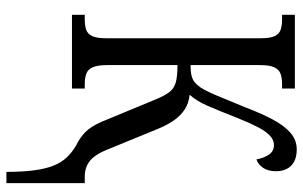

<svg xmlns="http://www.w3.org/2000/svg" viewBox="-198 -562 970 615"><g transform="rotate(90 287.5 -255.0)"><path d="M531 210Q531 157 526 120.5Q521 84 511 59Q501 34 485 17Q469 0 447 -13Q422 -25 404 -42.5Q386 -60 371 -94L299 -268Q287 -297 275.5 -312Q264 -327 244.5 -332.5Q225 -338 189 -338V-113Q189 -82 196 -66.5Q203 -51 216.5 -46Q230 -41 249 -41H264V0H28V-41H43Q62 -41 75.5 -45.5Q89 -50 96 -64.5Q103 -79 103 -108V-605Q103 -635 96 -649.5Q89 -664 75.5 -668.5Q62 -673 43 -673H28V-714H264V-673H249Q230 -673 216.5 -668Q203 -663 196 -648Q189 -633 189 -601V-380Q212 -380 224.5 -383.5Q237 -387 245 -394Q253 -401 260 -411Q271 -427 287 -465Q303 -503 325 -557Q344 -607 363.5 -643.5Q383 -680 406 -700Q429 -720 459 -720Q483 -720 498.5 -711.5Q514 -703 521.5 -688Q529 -673 529 -654Q529 -628 518 -612Q507 -596 491 -591Q487 -614 476 -630.5Q465 -647 445 -647Q429 -647 415 -634Q401 -621 387.5 -595Q374 -569 358 -529Q334 -468 319 -433.5Q304 -399 284 -377Q311 -374 330.5 -361.5Q350 -349 365 -328Q380 -307 393 -276L461 -110Q470 -88 481.5 -72.5Q493 -57 509 -49Q525 -41 546 -41H567V210Z"/></g></svg>

Font: Noto Serif ExtraCondensed
Style: Regular
Weight: 400
Width: 2
Designer: Monotype Design Team
Foundry: Monotype Imaging Inc.
Version: Version 2.013